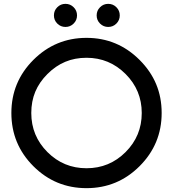

<svg xmlns="http://www.w3.org/2000/svg" viewBox="-20 -978 899 998"><path d="M820.3 -390.6Q820.3 -229 705.6 -114.3Q591.3 0 429.7 0Q267.6 0 153.3 -114.3Q39.1 -228.5 39.1 -390.6Q39.1 -552.2 153.3 -666.5Q268.1 -781.2 429.7 -781.2Q590.8 -781.2 705.6 -666.5Q763.2 -608.9 791.7 -540.5Q820.3 -472.2 820.3 -390.6ZM429.7 -677.7Q369.1 -677.7 319.1 -656.7Q269 -635.7 226.6 -593.3Q184.1 -550.8 163.3 -501Q142.6 -451.2 142.6 -390.6Q142.6 -271.5 226.6 -187.5Q310.5 -103.5 429.7 -103.5Q548.8 -103.5 632.8 -187.5Q716.8 -271.5 716.8 -390.6Q716.8 -509.3 632.8 -593.3Q548.3 -677.7 429.7 -677.7ZM585 -940.4Q602.5 -922.9 602.5 -897.9Q602.5 -873 585 -855.5Q567.4 -837.9 542.5 -837.9Q517.6 -837.9 500 -855.5Q482.4 -873 482.4 -897.9Q482.4 -922.9 500 -940.4Q517.6 -958 542.5 -958Q567.4 -958 585 -940.4ZM362.8 -940.4Q380.4 -922.9 380.4 -897.9Q380.4 -873 362.8 -855.5Q345.2 -837.9 320.3 -837.9Q295.4 -837.9 277.8 -855.5Q260.3 -873 260.3 -897.9Q260.3 -922.9 277.8 -940.4Q295.4 -958 320.3 -958Q345.2 -958 362.8 -940.4Z"/></svg>

Font: Comfortaa
Style: Bold
Weight: 700
Designer: Johan Aakerlund
Foundry: Johan Aakerlund
Version: Version 2.001; ttfautohint (v1.4.1)